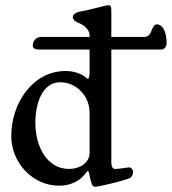

<svg xmlns="http://www.w3.org/2000/svg" viewBox="-20 -701 656 733"><path d="M393 -681C383 -681 327 -664 287 -657C273 -655 258 -647 258 -636C258 -625 270 -617 281 -613C305 -604 322 -584 322 -567V-560H138C114 -560 105 -541 105 -526C105 -518 113 -512 129 -512H322V-420C320 -401 318 -396 309 -404C295 -418 263 -430 231 -430C105 -430 23 -307 23 -182C23 -80 104 8 206 8C246 8 285 -8 308 -41C315 -51 318 -50 320 -40C323 -25 326 -12 329 -2C330 3 335 12 343 12C358 12 457 -12 475 -21C483 -25 488 -33 488 -46C488 -53 480 -62 475 -62C467 -62 434 -56 421 -56C411 -56 405 -61 405 -84V-512H596C607 -512 616 -522 616 -536C616 -583 600 -608 578 -608C568 -608 561 -591 556 -578C552 -569 544 -560 531 -560H405V-654C405 -673 405 -681 393 -681ZM115 -233C115 -303 140 -387 210 -387C272 -387 322 -334 322 -271V-118C322 -78 283 -56 244 -56C158 -56 115 -143 115 -233Z"/></svg>

Font: EB Garamond SC 08
Style: Regular
Weight: 400
Version: Version 0.016